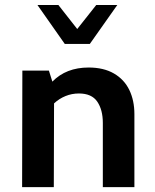

<svg xmlns="http://www.w3.org/2000/svg" viewBox="-20 -764 632 784"><path d="M528.8 -297.9V0H399.9V-262.2Q399.9 -315.4 377.2 -348.9Q354.5 -382.3 302.2 -382.3Q273.4 -382.3 247.6 -371.8Q221.7 -361.3 200.7 -341.8L199.7 0H70.3L71.3 -475.6H179.7L193.8 -430.7Q250 -488.3 341.8 -488.3Q403.3 -488.3 445.3 -463.9Q487.3 -439.5 508.1 -396.5Q528.8 -353.5 528.8 -297.9ZM132.8 -743.7H218.3L295.4 -645.5L373 -743.7H459L346.7 -584.5H244.6Z"/></svg>

Font: Selawik Semibold
Style: Regular
Weight: 600
Designer: Aaron Bell
Foundry: Microsoft Corporation
Version: Version 1.01